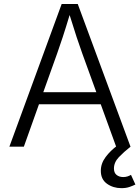

<svg xmlns="http://www.w3.org/2000/svg" viewBox="-20 -748 713 979"><path d="M27.8 0 294.4 -727.5H376.5L645.5 0H572.3L493.7 -216.3H178.7L101.6 0ZM200.7 -277.8H471.2L399.4 -475.6Q386.2 -511.7 370.6 -559.1Q355 -606.4 335 -671.4Q315.4 -606 299.6 -558.1Q283.7 -510.3 271.5 -475.6ZM599.1 211.4Q557.1 211.4 525.6 189Q494.1 166.5 494.1 123Q494.1 85.4 518.6 52.7Q543 20 579.6 -6.8L645.5 0Q611.3 26.9 586.2 53.2Q561 79.6 561 111.3Q561 133.3 574.5 144Q587.9 154.8 608.4 154.8Q620.1 154.8 629.9 151.6Q639.6 148.4 647.9 143.6L670.4 192.9Q657.7 199.2 640.1 205.3Q622.6 211.4 599.1 211.4Z"/></svg>

Font: Inter Light
Style: Regular
Weight: 300
Designer: Rasmus Andersson
Foundry: rsms
Version: Version 4.000;git-a52131595